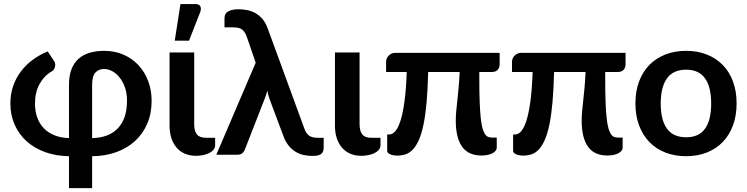

<svg xmlns="http://www.w3.org/2000/svg" viewBox="-20 -776 3748 963"><path d="M442 -83.5Q526.5 -85 571.8 -133.2Q617 -181.5 617 -270.5Q617 -307.5 606.8 -337Q596.5 -366.5 580 -387.2Q563.5 -408 543 -419Q522.5 -430 502.5 -430Q475 -430 458.5 -412.2Q442 -394.5 442 -350ZM326 -350Q326 -395.5 338.2 -427.8Q350.5 -460 373.5 -480.8Q396.5 -501.5 429.2 -511.2Q462 -521 502.5 -521Q555.5 -521 599.5 -501.8Q643.5 -482.5 674.8 -448.8Q706 -415 723.2 -369.2Q740.5 -323.5 740.5 -270.5Q740.5 -206.5 718.5 -155.5Q696.5 -104.5 657 -68.5Q617.5 -32.5 562.8 -12.8Q508 7 442 7.5V167.5H326V7.5Q260.5 6.5 206.5 -13Q152.5 -32.5 113.8 -67.2Q75 -102 53.5 -150.5Q32 -199 32 -257.5Q32 -303 45.5 -343Q59 -383 83.8 -416.2Q108.5 -449.5 143 -475.2Q177.5 -501 219.5 -518L252 -468.5Q256.5 -461.5 257 -453.5Q257.5 -445.5 255.2 -438.5Q253 -431.5 248.8 -425.8Q244.5 -420 239.5 -418Q200.5 -395.5 178 -354Q155.5 -312.5 155.5 -256.5Q155.5 -217.5 167 -186Q178.5 -154.5 200.5 -132Q222.5 -109.5 254.2 -97Q286 -84.5 326 -83.5Z M830.5 -513H954V-152Q954 -119 967.5 -102Q981 -85 1012.5 -85H1059V-47.5Q1059 -34.5 1050.8 -24.8Q1042.5 -15 1029 -8.2Q1015.5 -1.5 998.2 2Q981 5.5 963.5 5.5Q930.5 5.5 905.8 -5.8Q881 -17 864.2 -37.2Q847.5 -57.5 839 -85Q830.5 -112.5 830.5 -145ZM856.5 -572 885 -755.5H961Q978.5 -755.5 984.5 -744.8Q990.5 -734 984.5 -716L928 -572Z M1603.5 -85V-36Q1603.5 -23 1599.5 -14.8Q1595.5 -6.5 1588.2 -2Q1581 2.5 1570.5 4.2Q1560 6 1547 6Q1525 6 1503.5 1.5Q1482 -3 1462.5 -14.8Q1443 -26.5 1426.8 -46.8Q1410.5 -67 1399.5 -99L1333 -276.5Q1328 -289.5 1325.2 -300.5Q1322.5 -311.5 1321 -321.5Q1318 -311 1314.5 -300.2Q1311 -289.5 1306.5 -278L1207 -23Q1203 -14 1194.5 -7Q1186 0 1171 0H1065L1262.5 -461.5L1219 -588Q1213.5 -603.5 1207.5 -613.2Q1201.5 -623 1193 -628.8Q1184.5 -634.5 1172.8 -636.8Q1161 -639 1144.5 -639H1106V-684.5Q1106 -694 1109.2 -702.2Q1112.5 -710.5 1120.8 -716.5Q1129 -722.5 1142.5 -726Q1156 -729.5 1176.5 -729.5Q1197.5 -729.5 1219 -725.5Q1240.5 -721.5 1260 -710.8Q1279.5 -700 1295.8 -681.5Q1312 -663 1322.5 -634L1505.5 -134Q1514 -108.5 1528.8 -96.8Q1543.5 -85 1572.5 -85Z M1660 -513H1783.5V-152Q1783.5 -119 1797 -102Q1810.5 -85 1842 -85H1888.5V-47.5Q1888.5 -34.5 1880.2 -24.8Q1872 -15 1858.5 -8.2Q1845 -1.5 1827.8 2Q1810.5 5.5 1793 5.5Q1760 5.5 1735.2 -5.8Q1710.5 -17 1693.8 -37.2Q1677 -57.5 1668.5 -85Q1660 -112.5 1660 -145Z M2486 -453Q2486 -437 2476.2 -426Q2466.5 -415 2447.5 -415H2384V-383.5Q2384 -316 2385.8 -267.5Q2387.5 -219 2391 -186Q2394.5 -153 2400 -133.2Q2405.5 -113.5 2412.8 -103Q2420 -92.5 2429 -89.2Q2438 -86 2449 -86H2471.5V-37Q2471.5 -27 2465.5 -19.5Q2459.5 -12 2449 -6.8Q2438.5 -1.5 2424.8 1.2Q2411 4 2395.5 4Q2329 4 2297.5 -40.5Q2266 -85 2266 -171Q2266 -193.5 2268.2 -218Q2270.5 -242.5 2273.8 -271.8Q2277 -301 2280.2 -336Q2283.5 -371 2285.5 -415H2127.5Q2125.5 -329 2119.8 -264.2Q2114 -199.5 2104.5 -153Q2095 -106.5 2081.8 -76Q2068.5 -45.5 2052 -27.5Q2035.5 -9.5 2015.5 -2.5Q1995.5 4.5 1972 4.5Q1964.5 4.5 1955.8 3.2Q1947 2 1939.5 -1Q1932 -4 1927 -8.5Q1922 -13 1922 -19V-101.5H1932.5Q1948.5 -101.5 1963 -118.2Q1977.5 -135 1989.2 -172.2Q2001 -209.5 2009 -269.2Q2017 -329 2020 -415H1916.5V-467Q1916.5 -474 1919.5 -481.8Q1922.5 -489.5 1928.5 -496Q1934.5 -502.5 1943.2 -506.8Q1952 -511 1963 -511H2486Z M3117.5 -453Q3117.5 -437 3107.8 -426Q3098 -415 3079 -415H3015.5V-383.5Q3015.5 -316 3017.2 -267.5Q3019 -219 3022.5 -186Q3026 -153 3031.5 -133.2Q3037 -113.5 3044.2 -103Q3051.5 -92.5 3060.5 -89.2Q3069.5 -86 3080.5 -86H3103V-37Q3103 -27 3097 -19.5Q3091 -12 3080.5 -6.8Q3070 -1.5 3056.2 1.2Q3042.5 4 3027 4Q2960.5 4 2929 -40.5Q2897.5 -85 2897.5 -171Q2897.5 -193.5 2899.8 -218Q2902 -242.5 2905.2 -271.8Q2908.5 -301 2911.8 -336Q2915 -371 2917 -415H2759Q2757 -329 2751.2 -264.2Q2745.5 -199.5 2736 -153Q2726.5 -106.5 2713.2 -76Q2700 -45.5 2683.5 -27.5Q2667 -9.5 2647 -2.5Q2627 4.5 2603.5 4.5Q2596 4.5 2587.2 3.2Q2578.5 2 2571 -1Q2563.5 -4 2558.5 -8.5Q2553.5 -13 2553.5 -19V-101.5H2564Q2580 -101.5 2594.5 -118.2Q2609 -135 2620.8 -172.2Q2632.5 -209.5 2640.5 -269.2Q2648.5 -329 2651.5 -415H2548V-467Q2548 -474 2551 -481.8Q2554 -489.5 2560 -496Q2566 -502.5 2574.8 -506.8Q2583.5 -511 2594.5 -511H3117.5Z M3421.5 -521Q3478.5 -521 3525.2 -502.5Q3572 -484 3605.2 -450Q3638.5 -416 3656.5 -367Q3674.5 -318 3674.5 -257.5Q3674.5 -196.5 3656.5 -147.5Q3638.5 -98.5 3605.2 -64Q3572 -29.5 3525.2 -11Q3478.5 7.5 3421.5 7.5Q3364 7.5 3317 -11Q3270 -29.5 3236.8 -64Q3203.5 -98.5 3185.2 -147.5Q3167 -196.5 3167 -257.5Q3167 -318 3185.2 -367Q3203.5 -416 3236.8 -450Q3270 -484 3317 -502.5Q3364 -521 3421.5 -521ZM3421.5 -87.5Q3485.5 -87.5 3516.2 -130.5Q3547 -173.5 3547 -256.5Q3547 -339.5 3516.2 -383Q3485.5 -426.5 3421.5 -426.5Q3356.5 -426.5 3325.2 -382.8Q3294 -339 3294 -256.5Q3294 -174 3325.2 -130.8Q3356.5 -87.5 3421.5 -87.5Z"/></svg>

Font: Lato 2
Style: Bold
Weight: 700
Designer: Lukasz Dziedzic with Adam Twardoch and Botio Nikoltchev
Foundry: tyPoland Lukasz Dziedzic
Version: Version 2.015; 2015-08-06; http://www.latofonts.com/